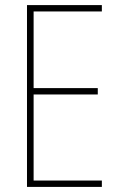

<svg xmlns="http://www.w3.org/2000/svg" viewBox="-20 -734 472 754"><path d="M380 0H86V-714H380V-689H112V-388H364V-363H112V-25H380Z"/></svg>

Font: Noto Sans Tamil Condensed Thin
Style: Regular
Weight: 100
Width: 3
Designer: Jelle Bosma - Monotype Design Team
Foundry: Monotype Imaging Inc.
Version: Version 2.004; ttfautohint (v1.8.4.7-5d5b)